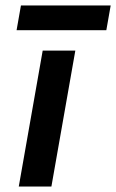

<svg xmlns="http://www.w3.org/2000/svg" viewBox="-20 -686 427 706"><path d="M57 -666H387L371 -575H41ZM137 -500H257L169 0H49Z"/></svg>

Font: Overused Grotesk SemiBold
Style: Italic
Weight: 600
Italic angle: -10°
Version: Version 0.003